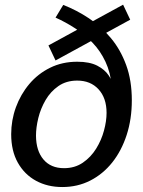

<svg xmlns="http://www.w3.org/2000/svg" viewBox="-20 -773 600 805"><path d="M241.2 11.2Q179.2 11.2 130.9 -15.1Q82.5 -41.5 54.7 -91.1Q26.9 -140.6 26.9 -210.4Q26.9 -268.6 46.6 -323Q66.4 -377.4 102.8 -420.7Q139.2 -463.9 190.2 -489Q241.2 -514.2 303.7 -514.2Q355.5 -514.2 387.5 -497.8Q419.4 -481.4 436 -456.3Q452.6 -431.2 457.5 -405.3L448.7 -410.6Q443.4 -469.2 422.1 -514.4Q400.9 -559.6 368.4 -593.5Q335.9 -627.4 296.1 -653.6Q256.3 -679.7 212.9 -699.2L245.1 -752.4Q301.3 -730.5 352.8 -696.3Q404.3 -662.1 444.8 -613.5Q485.4 -564.9 509 -500.2Q532.7 -435.5 532.7 -352.5Q532.7 -273.9 511.2 -207.5Q489.7 -141.1 450.7 -92Q411.6 -43 358.4 -15.9Q305.2 11.2 241.2 11.2ZM248.5 -67.9Q293.5 -67.9 327.1 -90.8Q360.8 -113.8 383.1 -149.7Q405.3 -185.5 416 -225.6Q426.8 -265.6 426.8 -299.8Q426.8 -361.8 393.3 -398.4Q359.9 -435.1 303.7 -435.1Q257.8 -435.1 224.9 -412.1Q191.9 -389.2 171.1 -353.5Q150.4 -317.9 140.6 -278.1Q130.9 -238.3 130.9 -204.1Q131.3 -141.1 162.1 -104.5Q192.9 -67.9 248.5 -67.9ZM212.9 -519.5 183.1 -582.5 496.1 -753.4 525.9 -690.4Z"/></svg>

Font: Schibsted Grotesk Medium
Style: Italic
Weight: 500
Italic angle: -12°
Designer: Bakken & Baeck AS, Henrik Kongsvoll
Foundry: Schibsted ASA
Version: Version 1.100;gftools[0.9.25]